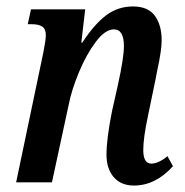

<svg xmlns="http://www.w3.org/2000/svg" viewBox="-20 -565 573 595"><path d="M310 -86Q310 -134 327 -220L345 -300Q364 -386 364 -422Q364 -474 333 -474Q306 -474 277 -435.5Q248 -397 225 -342Q202 -287 193 -241L141 0H30L114 -401Q122 -441 122 -456Q122 -475 111 -482.5Q100 -490 78 -490H66L76 -536H244L232 -433H235Q273 -491 309.5 -518Q346 -545 392 -545Q439 -545 460 -516Q481 -487 481 -440Q481 -409 467 -345L462 -319L439 -208Q424 -138 424 -100Q424 -58 449 -58Q471 -58 499 -81L516 -50Q462 10 395 10Q355 10 332.5 -16Q310 -42 310 -86Z"/></svg>

Font: Noto Serif CondSemiBold
Style: Italic
Weight: 600
Width: 3
Italic angle: -12°
Designer: Monotype Design Team
Foundry: Monotype Imaging Inc.
Version: Version 1.001